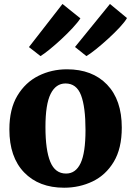

<svg xmlns="http://www.w3.org/2000/svg" viewBox="-20 -910 644 942"><path d="M26 -275Q26 -375 65.2 -440.5Q104.5 -506 168.8 -538Q233 -570 308.5 -570Q433 -570 505.2 -495Q577.5 -420 577.5 -284Q577.5 -181.5 538.2 -116.2Q499 -51 434.5 -20Q370 11 294.5 11Q171 11 98.5 -64Q26 -139 26 -275ZM304 -58.5Q351.5 -58.5 375.5 -109.5Q399.5 -160.5 399.5 -272Q399.5 -385.5 377.5 -443Q355.5 -500.5 301.5 -500.5Q254 -500.5 228.5 -449.5Q203 -398.5 203 -287Q203 -173.5 226.8 -116Q250.5 -58.5 304 -58.5ZM179 -635H178.5L122 -679L286.5 -890.5L374.5 -820Q362 -800.5 336.5 -773Q311 -745.5 280.8 -717.5Q250.5 -689.5 223 -667.2Q195.5 -645 179 -635ZM404 -635H403.5L348 -679.5L519.5 -890.5L603 -821.5Q593 -803.5 567.8 -776.2Q542.5 -749 511 -720.2Q479.5 -691.5 450.5 -668.2Q421.5 -645 404 -635Z"/></svg>

Font: Merriweather Black
Style: Regular
Weight: 900
Designer: Eben Sorkin
Foundry: Eben Sorkin
Version: Version 2.200;gftools[0.9.31]